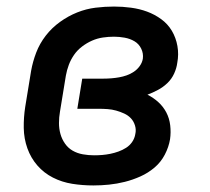

<svg xmlns="http://www.w3.org/2000/svg" viewBox="-20 -558 640 586"><path d="M265 8Q232 8 200.5 3Q169 -2 141.5 -16Q114 -30 94 -53Q74 -76 63.5 -105.5Q53 -135 52.5 -167.5Q52 -200 57 -232L75 -342Q80 -370 90.5 -397.5Q101 -425 119.5 -449Q138 -473 163 -491Q188 -509 215.5 -520Q243 -531 271.5 -534.5Q300 -538 328 -538Q354 -538 380 -534.5Q406 -531 429 -522.5Q452 -514 472 -499.5Q492 -485 504.5 -464Q517 -443 521.5 -417.5Q526 -392 521 -366Q519 -350 511.5 -333.5Q504 -317 491 -304.5Q478 -292 462 -283.5Q446 -275 430 -269Q448 -260 463 -246.5Q478 -233 487.5 -215Q497 -197 499.5 -175.5Q502 -154 499 -133Q495 -109 483 -86Q471 -63 451.5 -46.5Q432 -30 408.5 -19.5Q385 -9 361 -3Q337 3 313 5.5Q289 8 265 8ZM267 -84Q280 -84 292 -85Q304 -86 316.5 -88.5Q329 -91 341.5 -95.5Q354 -100 365 -107Q376 -114 383.5 -125Q391 -136 393 -149Q396 -162 392 -175Q388 -188 379.5 -197Q371 -206 359 -211.5Q347 -217 334.5 -220.5Q322 -224 308.5 -225Q295 -226 281 -226H216L231 -318H296Q308 -318 320 -319Q332 -320 343.5 -322Q355 -324 366.5 -328Q378 -332 388.5 -339Q399 -346 406.5 -356.5Q414 -367 416 -379Q418 -395 411 -409.5Q404 -424 390.5 -432Q377 -440 360.5 -443Q344 -446 328 -446Q311 -446 294 -443.5Q277 -441 261 -434Q245 -427 230.5 -416Q216 -405 206 -390.5Q196 -376 190 -360Q184 -344 181 -327L163 -217Q160 -200 160 -182.5Q160 -165 164.5 -149Q169 -133 178.5 -119.5Q188 -106 202 -98Q216 -90 233 -87Q250 -84 267 -84Z"/></svg>

Font: Iosevka Curly SmBdEx
Style: Italic
Weight: 600
Width: 7
Italic angle: -9°
Monospace: yes
Designer: Belleve Invis
Foundry: Belleve Invis
Version: Version 11.1.0; ttfautohint (v1.8.3)